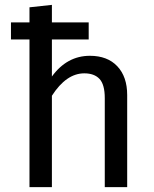

<svg xmlns="http://www.w3.org/2000/svg" viewBox="-20 -768 632 788"><path d="M349 -539Q421 -539 461.5 -496Q502 -453 502 -378V0H410V-365Q410 -421 388.5 -444Q367 -467 326 -467Q252 -467 193 -375V0H101V-606H25V-676H101V-738L193 -748V-676H344V-606H193V-454Q255 -539 349 -539Z"/></svg>

Font: Fira Sans
Style: Regular
Weight: 400
Designer: Carrois Corporate & Edenspiekermann AG
Foundry: Carrois Corporate GbR & Edenspiekermann AG
Version: Version 4.106;PS 004.106;hotconv 1.0.70;makeotf.lib2.5.58329